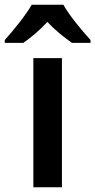

<svg xmlns="http://www.w3.org/2000/svg" viewBox="-66 -786 400 806"><path d="M200 -766H67C43 -723 -10 -658 -46 -618V-606H32C62 -627 100 -658 133 -694C166 -658 205 -628 236 -606H314V-618C277 -659 225 -721 200 -766ZM194 0V-542H74V0Z"/></svg>

Font: Noto Sans Gujarati UI SemiCondensed SemiBold
Style: Regular
Weight: 600
Width: 4
Designer: Jelle Bosma - Monotype Design Team, Universal Thirst
Foundry: Monotype Imaging Inc.
Version: Version 2.106